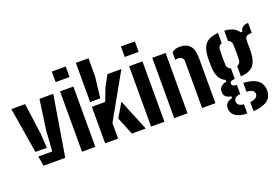

<svg xmlns="http://www.w3.org/2000/svg" viewBox="-124 -1201 2616 1794"><g transform="rotate(-20 1184.0 -303.5)"><path d="M12.5 -600H149.5L191 -298.5L201 -147H87.5ZM98 -97.5H236.5L250 -298.5L292.5 -600H429.5L330.5 0H115Z M488 -695.5V-800H626.5V-695.5ZM497 0V-600H629.5V0Z M727 -410.5V-800H852.5V-617.5L828 -410.5ZM727 0V-363H859.5L909.5 -492.5L968.5 -600H1107L856 -154.5V0ZM921.5 -175.5 1002.5 -313.5 1131 0H993Z M1175 -695.5V-800H1313.5V-695.5ZM1184 0V-600H1316.5V0Z M1691 0V-462.5Q1690.5 -512.5 1634.5 -512.5Q1624 -512.5 1609.5 -509V-583.5Q1624 -596 1643.2 -602.8Q1662.5 -609.5 1690 -609.5Q1754.5 -609.5 1788.8 -572.5Q1823 -535.5 1823.5 -451V0ZM1414 0V-600H1546.5V0Z M2070.5 193Q1994 189.5 1959.2 165.8Q1924.5 142 1917.5 107.5Q1916 101 1915.2 91.2Q1914.5 81.5 1915.5 73.5Q1919 49.5 1935.8 32.2Q1952.5 15 1986 10V-9Q1922 -18.5 1915.5 -65.5Q1914 -76.5 1914.5 -82.2Q1915 -88 1915.5 -95.5Q1918 -116 1937 -132.5Q1956 -149 1987.5 -153V-171.5Q1947.5 -189 1927.5 -226Q1907.5 -263 1904 -321Q1902.5 -359.5 1902.5 -384.8Q1902.5 -410 1904 -441.5Q1910 -524 1949 -563.5Q1988 -603 2070.5 -608.5V-505.5Q2034.5 -495.5 2033.5 -456.5Q2032 -416.5 2031.8 -378.8Q2031.5 -341 2033.5 -306Q2036 -267 2071 -256V-151.5Q2043.5 -149.5 2032.8 -142.5Q2022 -135.5 2022 -123V-119Q2022 -106.5 2031 -100.2Q2040 -94 2070.5 -91.5V-1.5Q2016 4 2008 36.5Q2005.5 43.5 2005.8 51Q2006 58.5 2008 64.5Q2016 96.5 2070.5 101.5ZM2133 -153.5V-256.5Q2166 -267.5 2168 -302.5Q2170.5 -337.5 2170.2 -377.5Q2170 -417.5 2168 -458.5Q2165.5 -495.5 2133 -505V-608.5Q2234.5 -602 2270.5 -542.5H2289.5Q2297 -599 2367 -600V-500H2352.5Q2327 -500 2312.8 -487.8Q2298.5 -475.5 2298.5 -444.5V-417Q2299 -390.5 2299.2 -370.8Q2299.5 -351 2297.5 -321Q2292.5 -238.5 2254.5 -198.8Q2216.5 -159 2133 -153.5ZM2133 192.5V101.5Q2163.5 98.5 2182.5 89Q2201.5 79.5 2207 62.5Q2213 48 2206 32Q2201.5 16.5 2182.5 8.8Q2163.5 1 2133 -1.5V-89Q2220 -84 2264 -54.8Q2308 -25.5 2317.5 29.5Q2318.5 37.5 2319 48.8Q2319.5 60 2317.5 73Q2308.5 134.5 2258 161.2Q2207.5 188 2133 192.5Z"/></g></svg>

Font: Big Shoulders Stencil Text ExtraBold
Style: Regular
Weight: 800
Designer: Patric King
Foundry: XO Type Co
Version: Version 1.000